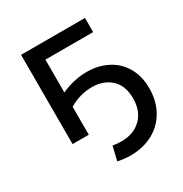

<svg xmlns="http://www.w3.org/2000/svg" viewBox="-170 -659 940 987"><g transform="rotate(-30 300.5 -165.0)"><path d="M92.8 0V-529.8H472.2V-445.8H189V-251Q265.6 -285.2 340.8 -285.2Q407.7 -285.2 461.9 -257.6Q516.1 -230 547.1 -177Q578.1 -124 578.1 -51.8Q578.1 22.5 546.1 79.8Q514.2 137.2 456.1 168.7Q397.9 200.2 321.8 200.2Q288.6 200.2 247.1 191.9L267.1 108.9Q294.9 113.8 315.9 113.8Q392.1 113.8 436 69.8Q480 25.9 480 -47.9Q480 -125 436 -164.6Q392.1 -204.1 324.2 -204.1Q253.4 -204.1 189 -166V0Z"/></g></svg>

Font: Montserrat Medium
Style: Regular
Weight: 500
Designer: Julieta Ulanovsky
Foundry: Julieta Ulanovsky
Version: Version 7.200